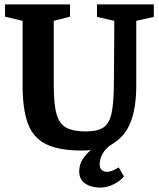

<svg xmlns="http://www.w3.org/2000/svg" viewBox="-20 -668 724 875"><path d="M438 187Q396 187 368.5 168.5Q341 150 341 113Q341 82 356.5 58Q372 34 394 16Q384 17 373.5 17.5Q363 18 352 18Q250 18 191 -10.5Q132 -39 107.5 -104Q83 -169 83 -278V-573L3 -592V-648H299V-592L225 -573V-278Q225 -190 238.5 -145.5Q252 -101 284 -85Q316 -69 371 -69Q422 -69 449.5 -86Q477 -103 487.5 -148Q498 -193 499 -278L501 -573L422 -591V-648H681V-591L601 -573V-278Q601 -177 575.5 -112Q550 -47 494 -13Q466 4 453.5 23Q441 42 437.5 58Q434 74 434 81Q434 95 442 105Q450 115 469 115Q480 115 494 109Q508 103 521 95L545 136Q527 158 496.5 172.5Q466 187 438 187Z"/></svg>

Font: Faustina VF Beta
Style: Regular
Weight: 400
Designer: Alfonso Garcia
Foundry: Omnibus-Type
Version: Version 1.006